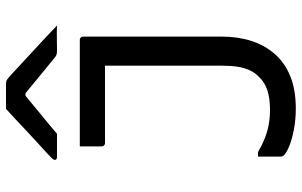

<svg xmlns="http://www.w3.org/2000/svg" viewBox="-203 -783 1006 640"><g transform="rotate(-90 300.0 -463.0)"><path d="M254 -66Q291 -66 318 -74.5Q345 -83 363 -102Q377 -115 385.5 -133Q394 -151 397.5 -173.5Q401 -196 401 -224Q401 -275 401 -326.5Q401 -378 401 -430Q401 -482 401 -536Q401 -590 401 -645L416 -605L388 -633L431 -616Q394 -616 358.5 -616Q323 -616 287 -616Q251 -616 215 -616Q179 -616 143 -616Q140 -616 137.5 -617.5Q135 -619 133.5 -621.5Q132 -624 132 -627Q132 -646 132 -663.5Q132 -681 132 -700Q176 -700 220.5 -700Q265 -700 309.5 -700Q354 -700 398.5 -700Q443 -700 487 -700Q491 -700 493 -698.5Q495 -697 496.5 -695Q498 -693 498 -689Q498 -631 498 -573.5Q498 -516 498 -458.5Q498 -401 498 -343.5Q498 -286 498 -227Q498 -173 483.5 -128Q469 -83 439.5 -49.5Q410 -16 365 2Q320 20 258 20Q222 20 190 14Q158 8 135 -1Q112 -10 102 -20Q101 -22 100 -23Q99 -24 98.5 -26.5Q98 -29 98 -32Q98 -50 98 -68Q98 -86 98 -106H113Q137 -92 160 -83Q183 -74 206 -70Q229 -66 254 -66ZM257 -946Q267 -946 283 -946Q299 -946 315.5 -946Q332 -946 341 -946Q349 -946 354.5 -942.5Q360 -939 375 -925Q383 -918 401 -901Q419 -884 442.5 -862.5Q466 -841 490 -818.5Q514 -796 535 -776Q516 -777 494 -776.5Q472 -776 454 -776Q443 -776 438 -777.5Q433 -779 425 -786Q409 -799 373 -828.5Q337 -858 285 -901L338 -881Q322 -881 306 -881Q290 -881 274 -881L326 -902Q276 -860 239 -830Q202 -800 174 -776H98Q94 -776 91.5 -777Q89 -778 88 -779.5Q87 -781 87 -783Q87 -787 91 -791.5Q95 -796 110 -810Q123 -822 142.5 -839.5Q162 -857 183.5 -877.5Q205 -898 224.5 -916Q244 -934 257 -946Z"/></g></svg>

Font: RecMonoLinear Nerd Font Mono
Style: Regular
Weight: 400
Monospace: yes
Version: Version 1.085; ttfautohint (v1.8.4.7-5d5b);Nerd Fonts 3.2.1